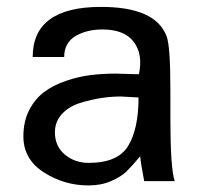

<svg xmlns="http://www.w3.org/2000/svg" viewBox="-20 -533 592 565"><path d="M494.1 0C485.7 -24.7 481.4 -85.6 481.4 -182.6V-269.5C481.4 -356.8 477.5 -409.5 469.7 -427.7C447.6 -484.4 383.5 -512.7 277.3 -512.7C143.2 -512.7 76.2 -463.5 76.2 -365.2H168.9C168.9 -393.2 180 -413.7 202.1 -426.8C224.3 -439.8 250.7 -446.3 281.2 -446.3C324.9 -446.3 355.8 -433.9 374 -409.2C392.3 -384.4 397.1 -352.9 388.7 -314.5C380.9 -314.5 369.5 -314.8 354.5 -315.4C339.5 -316.1 328.1 -316.4 320.3 -316.4C294.3 -316.4 269.5 -314.9 246.1 -312C222.7 -309.1 198.6 -303.4 173.8 -294.9C149.1 -286.5 127.8 -275.6 109.9 -262.2C92 -248.9 77.3 -231.1 65.9 -209C54.5 -186.8 48.8 -161.1 48.8 -131.8C48.8 -86.9 68.8 -51.6 108.9 -25.9C148.9 -0.2 192.7 12.7 240.2 12.7C265 12.7 287.1 8.5 306.6 0C326.2 -8.5 341.1 -17.7 351.6 -27.8C362 -37.9 375.7 -53.1 392.6 -73.2C393.2 -62.2 397.1 -37.8 404.3 0ZM387.7 -246.1C387.7 -184.9 377.6 -137.5 357.4 -104C337.2 -70.5 298.5 -53.7 241.2 -53.7C213.9 -53.7 190.4 -61.8 170.9 -78.1C151.4 -94.4 141.6 -116.2 141.6 -143.6C141.6 -164.4 148.4 -182.3 162.1 -197.3C175.8 -212.2 193.7 -223.1 215.8 -230C238 -236.8 258.8 -241.7 278.3 -244.6C297.9 -247.6 317.1 -249 335.9 -249C337.2 -249 354.5 -248 387.7 -246.1Z"/></svg>

Font: FreeUniversal
Style: Regular
Weight: 400
Version: Version 1.001